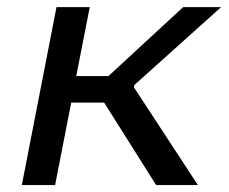

<svg xmlns="http://www.w3.org/2000/svg" viewBox="-20 -534 660 554"><path d="M139 0 185.5 -238H280.5L430.5 0H551L366.5 -282L367.5 -288.5L618 -513.5H508.5L293 -314.5H200L239 -513.5H143L43 0Z"/></svg>

Font: Monaspace Neon
Style: Italic
Weight: 400
Italic angle: -11°
Designer: Riley Cran & the Lettermatic Team
Foundry: Lettermatic
Version: Version 1.200 (Monaspace Neon)